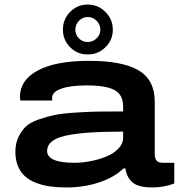

<svg xmlns="http://www.w3.org/2000/svg" viewBox="-20 -804 779 836"><path d="M361.8 -566.9Q316.9 -566.9 285.4 -598.4Q253.9 -629.9 253.9 -674.8Q253.9 -720.2 285.4 -752.2Q316.9 -784.2 361.8 -784.2Q406.7 -784.2 439 -752Q471.2 -719.7 471.2 -674.8Q471.2 -629.9 439.2 -598.4Q407.2 -566.9 361.8 -566.9ZM417 -674.8Q417 -697.3 400.6 -713.6Q384.3 -730 361.8 -730Q339.8 -730 324 -713.6Q308.1 -697.3 308.1 -674.8Q308.1 -652.3 323.7 -636.7Q339.4 -621.1 361.8 -621.1Q384.3 -621.1 400.6 -637Q417 -652.8 417 -674.8ZM270 12.2Q231 12.2 198.7 7.8Q166.5 3.4 137.7 -7.6Q108.9 -18.6 89.4 -35.9Q69.8 -53.2 58.3 -80.3Q46.9 -107.4 46.9 -143.1Q46.9 -178.7 59.8 -206.3Q72.8 -233.9 92 -252.4Q111.3 -271 147.9 -283.7Q184.6 -296.4 217.8 -303.2Q251 -310.1 306.9 -313.7Q362.8 -317.4 404.8 -318.1Q446.8 -318.8 516.1 -318.8V-340.8Q516.1 -391.1 479.2 -411.6Q442.4 -432.1 357.9 -432.1Q288.1 -432.1 247.6 -418.2Q207 -404.3 207 -377.9V-366.2H68.8Q66.9 -376 66.9 -382.8Q66.9 -455.1 144.5 -497.1Q222.2 -539.1 369.1 -539.1Q512.7 -539.1 583.3 -497.6Q653.8 -456.1 653.8 -360.8V-133.8Q653.8 -113.8 661.9 -104.5Q669.9 -95.2 688 -95.2H738.8V-4.9Q692.4 12.2 644 12.2Q583 12.2 557.4 -9.5Q531.7 -31.2 525.9 -70.8H518.1Q476.6 -31.2 410.9 -9.5Q345.2 12.2 270 12.2ZM304.2 -95.2Q337.4 -95.2 373.3 -102.1Q409.2 -108.9 441.7 -121.8Q474.1 -134.8 495.1 -156.5Q516.1 -178.2 516.1 -204.1V-231Q340.8 -231 262.9 -212.6Q185.1 -194.3 185.1 -147Q185.1 -95.2 304.2 -95.2Z"/></svg>

Font: Archivo Expanded SemiBold
Style: Regular
Weight: 600
Width: 7
Designer: Hector Gatti
Foundry: Omnibus-Type
Version: Version 2.001